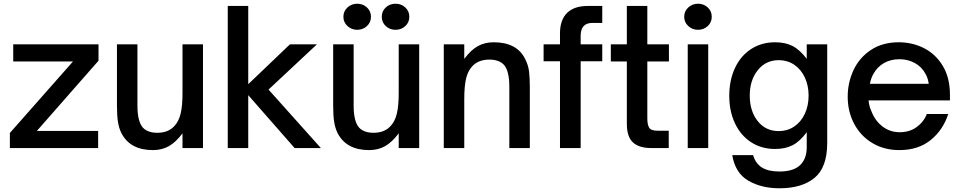

<svg xmlns="http://www.w3.org/2000/svg" viewBox="-20 -795 5164 1031"><path d="M507 0H33V-81L372 -465H51V-557H509V-469L178 -92H507Z M632 -80Q619 -106 613.5 -140Q608 -174 608 -229V-557H718V-228Q718 -143 747 -110Q773 -82 825 -82Q885 -82 918 -120Q940 -144 950 -185Q960 -226 960 -296V-557H1070V0H960V-79Q924 -31 886.5 -10Q849 11 801 11Q679 11 632 -80Z M1313 0H1203V-763H1313V-343L1537 -557H1682L1422 -314L1703 0H1562L1313 -284Z M1793 -80Q1780 -106 1774.5 -140Q1769 -174 1769 -229V-557H1879V-228Q1879 -143 1908 -110Q1934 -82 1986 -82Q2046 -82 2079 -120Q2101 -144 2111 -185Q2121 -226 2121 -296V-557H2231V0H2121V-79Q2085 -31 2047.5 -10Q2010 11 1962 11Q1840 11 1793 -80ZM1824 -705Q1824 -735 1846 -755Q1868 -775 1898 -775Q1929 -775 1950.5 -755Q1972 -735 1972 -705Q1972 -675 1950.5 -655Q1929 -635 1898 -635Q1868 -635 1846 -655Q1824 -675 1824 -705ZM2030 -705Q2030 -735 2051.5 -755Q2073 -775 2104 -775Q2135 -775 2156.5 -755Q2178 -735 2178 -705Q2178 -675 2156.5 -655Q2135 -635 2104 -635Q2073 -635 2051.5 -655Q2030 -675 2030 -705Z M2363 0V-557H2473V-479Q2510 -528 2547 -548Q2584 -568 2631 -568Q2756 -568 2800 -478Q2817 -445 2821 -410.5Q2825 -376 2825 -328V0H2715V-329Q2715 -414 2686 -447Q2659 -475 2608 -475Q2547 -475 2514 -437Q2492 -413 2482.5 -372Q2473 -331 2473 -261V0Z M2987 0V-466H2899V-557H2987V-616Q2987 -688 3025 -725.5Q3063 -763 3136 -763H3214V-672H3162Q3130 -672 3114 -655Q3098 -638 3098 -601V-557H3214V-466H3098V0Z M3477 0Q3412 0 3379 -30Q3346 -60 3346 -131V-465H3260V-557H3346V-763H3456V-557H3572V-465H3456V-160Q3456 -125 3466 -109Q3476 -93 3512 -93H3571V0Z M3783 0H3673V-557H3783ZM3654 -705Q3654 -735 3676 -755Q3698 -775 3728 -775Q3759 -775 3780.5 -755Q3802 -735 3802 -705Q3802 -675 3780.5 -655Q3759 -635 3728 -635Q3698 -635 3676 -655Q3654 -675 3654 -705Z M3912 38H4024Q4037 83 4071.5 104.5Q4106 126 4165 126Q4240 126 4276 92Q4312 58 4312 -4V-85Q4275 -35 4235.5 -15Q4196 5 4142 5Q4069 5 4013 -31.5Q3957 -68 3926.5 -133Q3896 -198 3896 -280Q3896 -364 3926.5 -429.5Q3957 -495 4013 -531.5Q4069 -568 4142 -568Q4197 -568 4236 -548Q4275 -528 4312 -479V-557H4422V-28Q4422 104 4354 160Q4286 216 4166 216Q4068 216 3998 175Q3928 134 3912 38ZM4322 -282Q4322 -336 4301.5 -379.5Q4281 -423 4244.5 -447.5Q4208 -472 4162 -472Q4092 -472 4049 -418Q4006 -364 4006 -282Q4006 -199 4048.5 -145Q4091 -91 4162 -91Q4208 -91 4244.5 -115.5Q4281 -140 4301.5 -183.5Q4322 -227 4322 -282Z M4532 -276Q4532 -352 4563.5 -419Q4595 -486 4657 -527Q4719 -568 4806 -568Q4880 -568 4942.5 -536Q5005 -504 5043 -440.5Q5081 -377 5081 -286V-256H4644Q4647 -223 4660 -196Q4680 -145 4720 -115Q4760 -85 4811 -85Q4864 -85 4902 -112.5Q4940 -140 4957 -183H5072Q5044 -97 4977.5 -43Q4911 11 4809 11Q4728 11 4665 -26.5Q4602 -64 4567 -129.5Q4532 -195 4532 -276ZM4967 -345Q4963 -376 4950 -398Q4930 -436 4892.5 -456.5Q4855 -477 4810 -477Q4763 -477 4727 -456.5Q4691 -436 4670 -398Q4658 -378 4651 -345Z"/></svg>

Font: Open Sauce One Medium
Style: Regular
Weight: 500
Designer: Alfredo Marco Pradil
Foundry: Creative Sauce Fz LLC
Version: Version 1.477